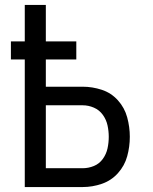

<svg xmlns="http://www.w3.org/2000/svg" viewBox="-20 -755 616 775"><path d="M80 0H314Q353 0 391 -13Q429 -26 456 -56Q483 -86 493.5 -124.5Q504 -163 504 -203Q504 -242 493.5 -281Q483 -320 456 -350Q429 -380 391 -392.5Q353 -405 314 -405H165V-515H288V-588H165V-735H80V-588H24V-515H80ZM165 -76V-330H314Q337 -330 359 -320.5Q381 -311 395 -291.5Q409 -272 414 -249Q419 -226 419 -203Q419 -179 414 -156Q409 -133 395 -113.5Q381 -94 359 -85Q337 -76 314 -76Z"/></svg>

Font: Iosevka Sparkle
Style: Regular
Weight: 400
Designer: Belleve Invis
Foundry: Belleve Invis
Version: Version 4.5.0; ttfautohint (v1.8.3)